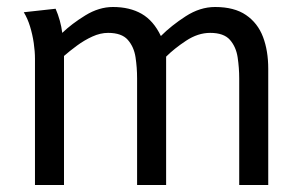

<svg xmlns="http://www.w3.org/2000/svg" viewBox="-20 -529 869 549"><path d="M139 -504Q146 -488 151 -470Q156 -452 158 -435Q185 -461 224 -485Q263 -509 303 -509Q351 -509 385 -489.5Q419 -470 440 -426Q470 -456 511 -482.5Q552 -509 595 -509Q650 -509 683.5 -486Q717 -463 732 -423.5Q747 -384 747 -332V0H664V-305Q664 -335 659.5 -365Q655 -395 637.5 -415Q620 -435 581 -435Q546 -435 512 -412.5Q478 -390 455 -367V0H372V-305Q372 -336 367.5 -365.5Q363 -395 345.5 -415Q328 -435 289 -435Q267 -435 244 -424.5Q221 -414 200 -398.5Q179 -383 163 -369V0H80V-361Q80 -382 76.5 -406Q73 -430 66 -453Q59 -476 48 -494Z"/></svg>

Font: Rosario Light Light
Style: Regular
Weight: 300
Version: Version 1.101; ttfautohint (v1.8.1.43-b0c9)